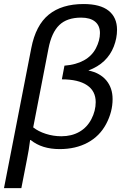

<svg xmlns="http://www.w3.org/2000/svg" viewBox="-28 -745 648 972"><path d="M273.9 9.8Q184.1 9.8 127.4 -36.1H124.5Q118.2 15.1 108.4 62.5L80.1 207.5H-7.8L130.4 -501.5Q152.8 -617.2 218.8 -670.9Q284.7 -724.6 395 -724.6Q479.5 -724.6 522 -690.7Q564.5 -656.7 564.5 -594.2Q564.5 -551.8 548.1 -509.5Q531.7 -467.3 499.8 -436.8Q467.8 -406.2 419.4 -388.2Q478.5 -376 510.3 -337.9Q542 -299.8 542 -243.2Q542 -178.7 509.3 -117.2Q476.6 -55.7 415.8 -22.9Q355 9.8 273.9 9.8ZM478 -577.6Q478 -615.2 453.4 -635.5Q428.7 -655.8 382.8 -655.8Q311 -655.8 272 -617.9Q232.9 -580.1 217.3 -498.5L140.1 -100.1Q166 -79.6 204.1 -67.4Q242.2 -55.2 282.7 -55.2Q334.5 -55.2 373.5 -77.4Q412.6 -99.6 434.6 -141.8Q456.5 -184.1 456.5 -228Q456.5 -284.2 412.4 -313.7Q368.2 -343.3 285.2 -343.3L298.3 -412.6Q356.4 -417 397 -439.5Q437.5 -461.9 457.8 -501.2Q478 -540.5 478 -577.6Z"/></svg>

Font: Cousine
Style: Italic
Weight: 400
Italic angle: -12°
Monospace: yes
Designer: Steve Matteson
Foundry: Monotype Imaging Inc.
Version: Version 1.21